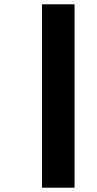

<svg xmlns="http://www.w3.org/2000/svg" viewBox="-20 -825 450 891"><path d="M175 46V-805H326V46Z"/></svg>

Font: Noto Sans Kannada UI ExtraBold
Style: Regular
Weight: 800
Designer: Jelle Bosma - Monotype Design Team
Foundry: Monotype Imaging Inc.
Version: Version 2.005; ttfautohint (v1.8.4.7-5d5b)